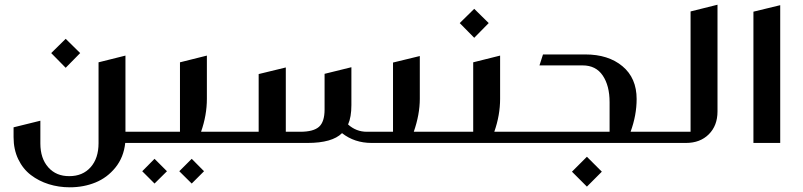

<svg xmlns="http://www.w3.org/2000/svg" viewBox="-20 -612 3436 822"><path d="M261.2 -445.8 323.2 -384.8 261.2 -321.8 199.2 -384.8ZM517.1 -47.9H597.2Q606.9 -47.9 606.9 -38.1V-9.8Q606.9 0 597.2 0H516.1Q509.8 61 474.4 105Q439 148.9 388.4 169.4Q337.9 189.9 278.8 189.9Q231.4 189.9 188.7 176.5Q146 163.1 112.1 137.2Q78.1 111.3 58.1 69.6Q38.1 27.8 38.1 -24.9V-66.9L152.8 -95.2V2Q152.8 66.4 186.8 104.5Q220.7 142.6 276.9 142.1Q334 142.1 367.9 104Q401.9 65.9 401.9 1V-345.2L517.1 -374Z M840.8 -47.9H940.4Q950.7 -47.9 950.7 -38.1V-9.8Q950.7 0 940.4 0H598.6Q587.9 0 587.9 -9.8V-38.1Q587.9 -47.9 598.6 -47.9H750.5V-345.2L865.7 -374V-189Q865.7 -118.7 840.8 -47.9ZM641.6 67.9 694.8 121.1 641.6 173.8 588.9 121.1ZM800.8 67.9 853.5 121.1 800.8 173.8 747.6 121.1Z M1751.5 -47.9H1852.5Q1862.3 -47.9 1862.3 -38.1V-9.8Q1862.3 0 1852.5 0H1571.3Q1497.6 0 1444.3 -42Q1402.3 0 1296.4 0H941.4Q931.6 0 931.6 -9.8V-38.1Q931.6 -47.9 941.4 -47.9H1087.4V-294.9L1203.6 -323.2V-47.9H1265.6Q1321.8 -47.9 1345.7 -69.1Q1369.6 -90.3 1369.6 -143.1V-295.9L1484.4 -324.2V-162.1Q1484.4 -110.8 1470.2 -79.1Q1504.9 -47.9 1550.3 -47.9H1662.6V-344.2L1777.3 -372.1V-189Q1777.3 -122.1 1751.5 -47.9Z M2010.3 -574.2 2072.3 -513.2 2010.3 -450.2 1948.2 -513.2ZM2096.2 -47.9H2195.8Q2206.1 -47.9 2206.1 -38.1V-9.8Q2206.1 0 2195.8 0H1854Q1843.3 0 1843.3 -9.8V-38.1Q1843.3 -47.9 1854 -47.9H2005.9V-345.2L2121.1 -374V-189Q2121.1 -118.7 2096.2 -47.9Z M2679.7 -47.9H2783.7Q2793.9 -47.9 2793.9 -38.1V-9.8Q2793.9 0 2783.7 0H2196.8Q2187 0 2187 -9.8V-38.1Q2187 -47.9 2196.8 -47.9H2589.8V-174.8Q2589.8 -245.1 2560.5 -288.6Q2531.2 -332 2474.6 -332H2289.6L2304.7 -378.9H2485.8Q2584.5 -378.9 2645 -328.4Q2705.6 -277.8 2705.6 -188Q2705.6 -118.7 2679.7 -47.9ZM2492.7 59.1 2556.6 123 2492.7 187 2428.7 123Z M2774.9 -9.8V-38.1Q2774.9 -47.9 2784.7 -47.9H2936.5V-563L3051.8 -591.8V-134.8Q3051.8 -74.2 3014.6 -37.1Q2977.5 0 2916.5 0H2784.7Q2774.9 0 2774.9 -9.8Z M3205.6 -562 3320.3 -589.8V0H3205.6Z"/></svg>

Font: Wesal
Style: Regular
Weight: 500
Designer: Ahmed zaza
Foundry: Ahmed zaza
Version: Version 2.01